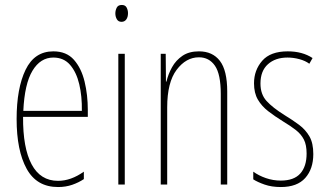

<svg xmlns="http://www.w3.org/2000/svg" viewBox="-20 -744 1317 774"><path d="M195 -537Q248 -537 278 -503Q308 -469 321 -415Q334 -361 334 -301V-273H73Q72 -148 107.5 -81.5Q143 -15 214 -15Q266 -15 318 -52V-22Q297 -8 271 1Q245 10 214 10Q128 10 87.5 -63.5Q47 -137 47 -264Q47 -388 83 -462.5Q119 -537 195 -537ZM195 -512Q143 -512 111 -459Q79 -406 74 -297H310Q311 -356 299.5 -404.5Q288 -453 262.5 -482.5Q237 -512 195 -512Z M471 -724Q485 -724 490.5 -713.5Q496 -703 496 -691Q496 -675 489 -665.5Q482 -656 470 -656Q457 -656 451 -666.5Q445 -677 445 -690Q445 -702 450.5 -713Q456 -724 471 -724ZM483 -527V0H457V-527Z M782 -537Q837 -537 866.5 -498.5Q896 -460 896 -375V0H870V-365Q870 -445 846.5 -479Q823 -513 782 -513Q730 -513 692 -462.5Q654 -412 654 -311V0H628V-527H648L649 -415H651Q658 -445 673.5 -473Q689 -501 715.5 -519Q742 -537 782 -537Z M1243 -123Q1243 -63 1210.5 -26.5Q1178 10 1112 10Q1075 10 1046.5 0Q1018 -10 1001 -21V-52Q1023 -36 1052 -26Q1081 -16 1112 -16Q1165 -16 1190.5 -44.5Q1216 -73 1216 -125Q1216 -160 1205 -181.5Q1194 -203 1173 -219.5Q1152 -236 1122 -254Q1088 -275 1061.5 -295.5Q1035 -316 1019.5 -342.5Q1004 -369 1004 -408Q1004 -461 1037 -499Q1070 -537 1140 -537Q1199 -537 1240 -510L1227 -487Q1211 -499 1187 -505.5Q1163 -512 1139 -512Q1090 -512 1060 -485Q1030 -458 1030 -407Q1030 -364 1054.5 -337Q1079 -310 1127 -280Q1160 -260 1186 -240.5Q1212 -221 1227.5 -194Q1243 -167 1243 -123Z"/></svg>

Font: Noto Sans Lao ExtraCondensed Thin
Style: Regular
Weight: 100
Width: 2
Designer: Monotype Design Team
Foundry: Monotype Imaging Inc.
Version: Version 2.003; ttfautohint (v1.8.4.7-5d5b)